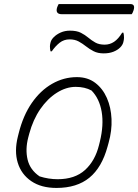

<svg xmlns="http://www.w3.org/2000/svg" viewBox="-20 -916 681 946"><path d="M359 -536Q412 -536 449 -508Q486 -480 506.5 -433.5Q527 -387 529.5 -329.5Q532 -272 515 -212L510 -194Q482 -91 420.5 -40.5Q359 10 258 10Q183 10 134 -23.5Q85 -57 67.5 -114Q50 -171 68 -243L72 -259Q94 -347 136.5 -408.5Q179 -470 236.5 -503Q294 -536 359 -536ZM353 -488Q306 -488 260 -459Q214 -430 178.5 -378.5Q143 -327 124 -257L119 -238Q104 -180 116 -129.5Q128 -79 175 -47Q197 -40 219.5 -36.5Q242 -33 264 -33Q349 -33 399 -78.5Q449 -124 468 -202L472 -218Q492 -300 481 -365Q470 -430 431 -470Q398 -488 353 -488ZM496 -696Q521 -696 542 -710Q563 -724 582 -755H588Q591 -745 591 -730Q591 -721 587.5 -707.5Q584 -694 572 -682Q559 -669 538.5 -661Q518 -653 491 -653Q462 -653 441.5 -663.5Q421 -674 404 -687.5Q387 -701 368 -711.5Q349 -722 323 -722Q295 -722 274 -705.5Q253 -689 235 -663H229Q226 -674 226 -688Q226 -696 229.5 -708.5Q233 -721 245 -733Q259 -747 279.5 -756Q300 -765 325 -765Q358 -765 378.5 -754.5Q399 -744 415 -730.5Q431 -717 449.5 -706.5Q468 -696 496 -696ZM269 -896H622Q648 -896 638 -865Q636 -858 633.5 -853.5Q631 -849 629 -846H285Q252 -846 261 -878Q264 -887 269 -896Z"/></svg>

Font: Recursive Mn Csl St Lt
Style: Italic
Weight: 300
Italic angle: -15°
Monospace: yes
Version: Version 1.079;hotconv 1.0.112;makeotfexe 2.5.65598; ttfautoh